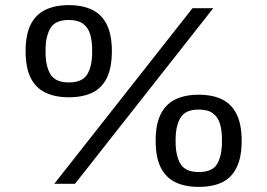

<svg xmlns="http://www.w3.org/2000/svg" viewBox="-20 -718 1044 750"><path d="M192 0 732 -686H813L273 0ZM249 -338Q195 -338 157 -356.5Q119 -375 99.5 -414.5Q80 -454 80 -518Q80 -582 99.5 -621.5Q119 -661 157 -679.5Q195 -698 249 -698Q303 -698 340.5 -679.5Q378 -661 397.5 -621.5Q417 -582 417 -518Q417 -454 397.5 -414Q378 -374 340.5 -356Q303 -338 249 -338ZM249 -396Q302 -396 321 -428Q340 -460 340 -513V-523Q340 -558 332 -584.5Q324 -611 304 -625.5Q284 -640 249 -640Q196 -640 177 -608Q158 -576 158 -523V-513Q158 -460 177 -428Q196 -396 249 -396ZM756 12Q702 12 664.5 -6.5Q627 -25 607.5 -64.5Q588 -104 588 -168Q588 -232 607.5 -271.5Q627 -311 664.5 -329.5Q702 -348 756 -348Q811 -348 848 -329.5Q885 -311 904.5 -271.5Q924 -232 924 -168Q924 -104 904.5 -64Q885 -24 848 -6Q811 12 756 12ZM756 -46Q810 -46 828.5 -78Q847 -110 847 -164V-173Q847 -209 839 -235Q831 -261 811.5 -275.5Q792 -290 756 -290Q704 -290 685 -258Q666 -226 666 -173V-164Q666 -110 685 -78Q704 -46 756 -46Z"/></svg>

Font: Archivo SemiExpanded
Style: Regular
Weight: 400
Width: 6
Designer: Hector Gatti
Foundry: Omnibus-Type
Version: Version 2.001